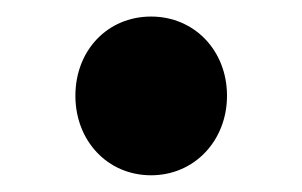

<svg xmlns="http://www.w3.org/2000/svg" viewBox="-20 -198 365 232"><path d="M162.6 13.8C214.8 13.8 254.3 -28 254.3 -82.3C254.3 -137 214.8 -178 162.6 -178C109.8 -178 71.1 -137 71.1 -82.3C71.1 -28 109.8 13.8 162.6 13.8Z"/></svg>

Font: Source Han Sans JP VF
Style: Regular
Weight: 250
Designer: Ryoko NISHIZUKA 西塚涼子 (kana, bopomofo & ideographs); Paul D. Hunt (Latin, Greek & Cyrillic); Sandoll Communications 산돌커뮤니
Foundry: Adobe
Version: Version 2.004;hotconv 1.0.118;makeotfexe 2.5.65603